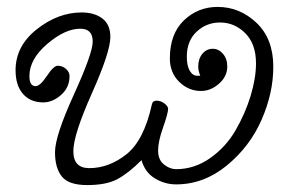

<svg xmlns="http://www.w3.org/2000/svg" viewBox="-20 -524 845 555"><path d="M553 -332Q553 -354 565 -368.5Q577 -383 595 -383Q612 -383 624.5 -368.5Q637 -354 637 -332Q637 -303 613 -282Q589 -261 561 -261Q525 -261 498 -287.5Q471 -314 471 -355Q471 -426 511.5 -465Q552 -504 609 -504Q673 -504 721.5 -458Q770 -412 770 -331Q770 -255 736 -177.5Q702 -100 635.5 -45.5Q569 9 489 9Q456 9 427.5 -8.5Q399 -26 389 -61Q351 -23 319 -6Q287 11 232 11Q179 11 159 -13.5Q139 -38 139 -84Q139 -131 193.5 -250.5Q248 -370 248 -404Q248 -441 212 -441Q168 -441 116.5 -397Q65 -353 65 -304Q65 -275 83 -275Q96 -275 115.5 -304.5Q135 -334 147 -334Q160 -334 170.5 -325Q181 -316 181 -304Q181 -271 156.5 -249.5Q132 -228 105 -228Q68 -228 46.5 -252.5Q25 -277 25 -321Q25 -391 86.5 -439.5Q148 -488 216 -488Q253 -488 276 -470.5Q299 -453 299 -417Q299 -374 245.5 -254Q192 -134 192 -87Q192 -38 238 -38Q295 -38 345.5 -78Q396 -118 419 -222Q421 -233 433 -233Q444 -233 454.5 -225.5Q465 -218 466 -210Q466 -197 451.5 -156Q437 -115 437 -89Q437 -62 454 -48.5Q471 -35 489 -35Q542 -35 587.5 -67Q633 -99 661 -147.5Q689 -196 704.5 -247Q720 -298 720 -341Q720 -397 689 -428Q658 -459 616 -459Q577 -459 548.5 -432.5Q520 -406 520 -360Q520 -334 528.5 -319.5Q537 -305 550 -305H559Q553 -319 553 -332Z"/></svg>

Font: Bonbon
Style: Regular
Weight: 400
Designer: Ksenia Erulevich
Foundry: Cyreal (www.cyreal.org)
Version: Version 1.001